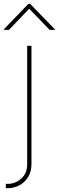

<svg xmlns="http://www.w3.org/2000/svg" viewBox="-49 -778 307 1002"><path d="M92.8 -539.1H115.2V79.1Q115.2 117.7 97.9 145.8Q80.6 173.8 52.2 189Q23.9 204.1 -9.8 204.1H-18.6V181.6H-9.8Q30.8 181.6 61.8 154.3Q92.8 127 92.8 79.1ZM-2.4 -622.1H-29.3V-624.5L99.1 -757.8H108.4L237.8 -624.5V-622.1H210L103.5 -732.4Z"/></svg>

Font: Inter 18pt Thin
Style: Regular
Weight: 250
Designer: Rasmus Andersson
Foundry: rsms
Version: Version 4.001;git-66647c0bb